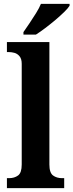

<svg xmlns="http://www.w3.org/2000/svg" viewBox="-20 -979 382 999"><path d="M16 0V-52H27Q55 -52 74 -66Q93 -80 93 -123V-647Q93 -673 81.5 -686.5Q70 -700 55 -704Q40 -708 27 -708H16V-760H237V-123Q237 -80 256 -66Q275 -52 303 -52H314V0ZM102 -812Q116 -832 133.5 -858Q151 -884 167.5 -910.5Q184 -937 193 -959H342V-949Q334 -936 314 -916.5Q294 -897 268 -875Q242 -853 215.5 -833Q189 -813 167 -799H102Z"/></svg>

Font: Noto Serif Khmer SemiCondensed
Style: Bold
Weight: 700
Width: 4
Designer: Danh Hong and the Monotype Design Team
Foundry: Monotype Imaging Inc.
Version: Version 2.004; ttfautohint (v1.8.4.7-5d5b)